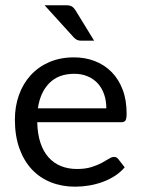

<svg xmlns="http://www.w3.org/2000/svg" viewBox="-20 -703 538 730"><path d="M36.6 0ZM261.2 -484.9Q304.2 -484.9 340.8 -470.7Q377.4 -456.5 404.3 -429.2Q431.2 -401.9 446.3 -362.3Q461.4 -322.8 461.4 -271.5Q461.4 -251.5 457 -244.9Q452.6 -238.3 440.9 -238.3H121.6Q122.6 -193.4 133.8 -159.9Q145 -126.5 164.8 -104.5Q184.6 -82.5 211.9 -71.5Q239.3 -60.5 272.9 -60.5Q304.2 -60.5 327.1 -67.6Q350.1 -74.7 366.5 -83.5Q382.8 -92.3 394 -99.4Q405.3 -106.4 413.6 -106.4Q418.9 -106.4 422.9 -104.2Q426.8 -102.1 429.7 -98.1L454.1 -66.9Q438 -47.9 416.3 -33.9Q394.5 -20 369.6 -11Q344.7 -2 318.1 2.4Q291.5 6.8 265.6 6.8Q215.8 6.8 173.8 -9.8Q131.8 -26.4 101.3 -58.8Q70.8 -91.3 53.7 -138.9Q36.6 -186.5 36.6 -248.5Q36.6 -298.3 52 -341.6Q67.4 -384.8 96.4 -416.7Q125.5 -448.7 167.2 -466.8Q209 -484.9 261.2 -484.9ZM262.7 -422.4Q202.6 -422.4 167.7 -387.2Q132.8 -352.1 124 -291H384.3Q384.3 -319.8 376 -344Q367.7 -368.2 352.1 -385.5Q336.4 -402.8 313.7 -412.6Q291 -422.4 262.7 -422.4ZM230.5 -683.1Q246.1 -683.1 253.9 -678Q261.7 -672.9 268.1 -662.1L337.9 -548.3H289.1Q279.3 -548.3 272.9 -551.3Q266.6 -554.2 259.8 -561.5L149.4 -683.1Z"/></svg>

Font: Carlito
Style: Regular
Weight: 400
Designer: Lukasz Dziedzic
Foundry: tyPoland Lukasz Dziedzic
Version: Version 1.103; Beta1; all basic design good, some composites